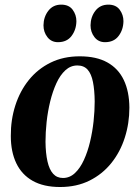

<svg xmlns="http://www.w3.org/2000/svg" viewBox="-20 -774 590 808"><path d="M315.5 -537Q386 -537 432 -511.2Q478 -485.5 501 -437.2Q524 -389 524.5 -321Q524.5 -255 505.2 -194.8Q486 -134.5 448.5 -87.8Q411 -41 356.8 -14Q302.5 13 233 13Q163.5 13 117.5 -13Q71.5 -39 48.5 -87.2Q25.5 -135.5 25.5 -201.5Q25 -269.5 44.5 -330.2Q64 -391 101.5 -437.5Q139 -484 193 -510.5Q247 -537 315.5 -537ZM305.5 -498.5Q277 -498.5 255 -478.2Q233 -458 217.2 -423.5Q201.5 -389 191.2 -347Q181 -305 176.2 -261Q171.5 -217 171.5 -177.5Q172 -129 179.8 -94.8Q187.5 -60.5 203.5 -42.8Q219.5 -25 245 -25Q273.5 -25 295.5 -45.8Q317.5 -66.5 333.2 -101Q349 -135.5 359 -177.5Q369 -219.5 373.8 -263.5Q378.5 -307.5 378.5 -347Q378 -395 371.2 -429Q364.5 -463 348.8 -480.8Q333 -498.5 305.5 -498.5ZM224 -596.5Q196 -596.5 179.5 -617.8Q163 -639 163 -667.5Q163.5 -703 183.5 -728.8Q203.5 -754.5 237.5 -754.5Q270 -754.5 285.8 -733Q301.5 -711.5 301.5 -685Q301 -649 281.2 -622.8Q261.5 -596.5 224 -596.5ZM422 -596.5Q394 -596.5 377.5 -617.8Q361 -639 361 -667.5Q361.5 -703 381.5 -728.8Q401.5 -754.5 436 -754.5Q468 -754.5 483.8 -733Q499.5 -711.5 499.5 -685Q499 -649 479.2 -622.8Q459.5 -596.5 422 -596.5Z"/></svg>

Font: Merriweather 96pt
Style: Bold Italic
Weight: 700
Italic angle: -7.8°
Version: Version 2.101